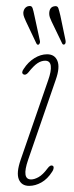

<svg xmlns="http://www.w3.org/2000/svg" viewBox="-20 -614 246 642"><path d="M84 -14Q95 -14 109 -21.8Q123 -29.5 139 -51Q148.5 -64 156.5 -59.5Q160 -57.5 159.2 -51.5Q158.5 -45.5 154.5 -40Q139 -15.5 118.5 -4Q98 7.5 77.5 7.5Q52 7.5 43 -14.2Q34 -36 49 -79.5L141 -345.5Q152 -376.5 149.8 -393.8Q147.5 -411 131 -411Q118 -411 105.2 -402.5Q92.5 -394 75 -372Q66 -361 58 -365.5Q50 -371 59.5 -384Q74 -406.5 95 -419.5Q116 -432.5 137.5 -432.5Q163 -432.5 172 -410.5Q181 -388.5 166.5 -347.5L74 -79.5Q51.5 -14 84 -14ZM95.2 -561.5 113 -479.5Q115.5 -471 110.2 -465.5Q104.9 -462 101.3 -469.5L66.5 -543Q63.6 -549.5 60.8 -556.5Q57.9 -563.5 57.9 -571Q58.8 -581 63.8 -586.8Q68.9 -592.5 75.4 -593.5Q85.9 -596 88.9 -586.8Q92 -577.5 95.2 -561.5ZM181.9 -561.5 198.9 -480Q200.9 -470 196.5 -466Q190.4 -462.5 187.5 -469.5L152.3 -542.5Q149.1 -549 146.6 -556.2Q144.2 -563.5 144.6 -570.5Q145.8 -590.5 161.6 -593Q172.2 -595.5 175.2 -586.5Q178.2 -577.5 181.9 -561.5Z"/></svg>

Font: Fraunces144ptSuperSoftThinItalic
Style: Italic
Weight: 100
Italic angle: -16°
Version: Version 1.000;[0bf87f6ff]